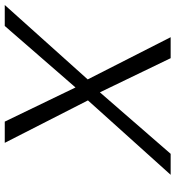

<svg xmlns="http://www.w3.org/2000/svg" viewBox="14 -734 720 787"><g transform="rotate(-90 373.5 -340.0)"><path d="M51 0 356 -339 182 -680H269L409 -390L661 -680H747L442 -340L615 0H529L389 -290L137 0Z"/></g></svg>

Font: Teachers
Style: Italic
Weight: 400
Italic angle: -11°
Designer: Alfredo Marco Pradil, Chank Diesel
Version: Version 1.001